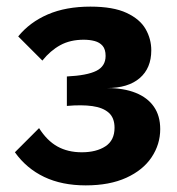

<svg xmlns="http://www.w3.org/2000/svg" viewBox="-20 -540 535 580"><path d="M239 20Q167 20 113.5 -5.5Q60 -31 25 -80L98 -153Q122 -115 153.5 -97.5Q185 -80 227 -80Q271 -80 298.5 -98Q326 -116 326 -154Q326 -184 308.5 -199.5Q291 -215 259 -219.5Q227 -224 182 -220V-309Q243 -312 271 -326Q299 -340 299 -371Q299 -391 290 -401.5Q281 -412 266 -416Q251 -420 233 -420Q192 -420 162 -403.5Q132 -387 108 -357L35 -430Q70 -473 124.5 -496.5Q179 -520 253 -520Q322 -520 362.5 -501Q403 -482 420 -452Q437 -422 437 -388Q437 -334 402 -304Q367 -274 303 -274Q354 -274 390 -259.5Q426 -245 445 -217.5Q464 -190 464 -150Q464 -104 438 -65Q412 -26 361.5 -3Q311 20 239 20Z"/></svg>

Font: Moderustic SemiBold
Style: Regular
Weight: 600
Designer: Tural Alisoy
Foundry: TAFT Foundry
Version: Version 2.120